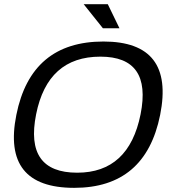

<svg xmlns="http://www.w3.org/2000/svg" viewBox="-20 -904 853 929"><path d="M353.5 -68.4Q603.5 -68.4 660.2 -351.1Q715.8 -629.9 465.8 -629.9Q210.4 -629.9 154.8 -351.1Q98.1 -68.4 353.5 -68.4ZM59.1 -348.1Q129.9 -703.1 480.5 -703.1Q825.7 -703.1 754.9 -348.1Q684.1 4.9 338.9 4.9Q-11.7 4.9 59.1 -348.1ZM558.1 -767.1H478L384.8 -883.8H501.5Z"/></svg>

Font: Sansation
Style: Italic
Weight: 400
Designer: Bernd Montag
Version: Version 1.301